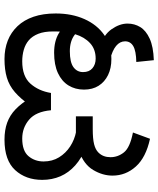

<svg xmlns="http://www.w3.org/2000/svg" viewBox="55 -748 705 855"><g transform="rotate(90 407.5 -320.5)"><path d="M243 12Q198 12 161 -2.5Q124 -17 96.5 -46Q69 -75 54.5 -117.5Q40 -160 40 -216Q40 -288 65 -344Q90 -400 135.5 -432Q181 -464 243 -464Q284 -464 314.5 -449Q345 -434 362 -407Q379 -380 379 -342Q379 -303 360.5 -273Q342 -243 305.5 -226Q269 -209 215 -209Q163 -209 128 -230Q93 -251 74 -274L94 -340Q107 -322 135 -300.5Q163 -279 208 -279Q257 -279 279 -295Q301 -311 301 -338Q301 -365 284 -379.5Q267 -394 241 -394Q199 -394 172 -369Q145 -344 132.5 -303Q120 -262 120 -215V-205Q120 -165 130.5 -138.5Q141 -112 159 -96.5Q177 -81 201.5 -74Q226 -67 253 -67Q320 -67 352.5 -103.5Q385 -140 394 -195H471Q477 -128 513 -97.5Q549 -67 597 -67Q652 -67 675.5 -95Q699 -123 699 -162Q699 -201 680.5 -231Q662 -261 632 -280.5Q602 -300 566 -307L634 -352Q684 -332 716.5 -303Q749 -274 765 -237Q781 -200 781 -156Q781 -83 737.5 -35.5Q694 12 602 12Q559 12 526 0Q493 -12 466.5 -37.5Q440 -63 417 -102L450 -103Q420 -60 390.5 -34.5Q361 -9 325.5 1.5Q290 12 243 12ZM189 -412Q135 -429 110 -465Q85 -501 85 -536Q85 -567 100.5 -592.5Q116 -618 152 -634.5Q188 -651 248 -653L256 -575Q207 -574 185.5 -561.5Q164 -549 164 -525Q164 -502 184.5 -485Q205 -468 246 -458ZM498 -306V-381H555Q598 -381 622 -387Q646 -393 659 -406Q670 -417 675 -430.5Q680 -444 680 -460Q680 -493 658.5 -520Q637 -547 570 -560L598 -636Q681 -618 721.5 -573Q762 -528 762 -469Q762 -425 737 -383Q712 -341 653 -320Q640 -316 630 -312.5Q620 -309 608.5 -307.5Q597 -306 577 -306Z"/></g></svg>

Font: lkannada15
Style: Book
Weight: 400
Designer: Jelle Bosma - Monotype Design Team
Foundry: Monotype Imaging Inc.
Version: Version 2.003